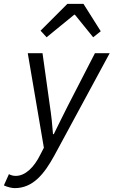

<svg xmlns="http://www.w3.org/2000/svg" viewBox="-82 -760 585 989"><path d="M127 -602 158 -568 300 -684H304L398 -568L437 -599L348 -740H265ZM-62 195C-43 204 -20 209 -6 209C88 209 146 136 198 41L483 -486H407L267 -214C243 -167 218 -115 195 -69H191C188 -114 182 -169 175 -214L137 -486H61L144 1L126 36C93 103 48 146 -1 146C-14 146 -25 143 -36 137Z"/></svg>

Font: Cambridge Sans Italic
Style: Regular
Weight: 400
Italic angle: -11°
Version: Version 2.000;PS 002.000;hotconv 1.0.88;makeotf.lib2.5.64775